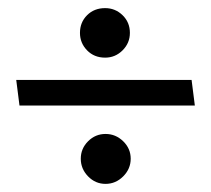

<svg xmlns="http://www.w3.org/2000/svg" viewBox="-20 -502 520 473"><path d="M239 -360Q212 -360 194.5 -378Q177 -396 177 -421Q177 -447 194.5 -464.5Q212 -482 239 -482Q264 -482 282 -464.5Q300 -447 300 -421Q300 -396 282 -378Q264 -360 239 -360ZM460 -242H28L20 -305H452ZM240 -49Q215 -49 197 -67.5Q179 -86 179 -111Q179 -136 197 -154Q215 -172 240 -172Q265 -172 283.5 -154Q302 -136 302 -111Q302 -86 283.5 -67.5Q265 -49 240 -49Z"/></svg>

Font: Palanquin
Style: Regular
Weight: 400
Designer: Pria Ravichandran
Version: Version 1.0.4